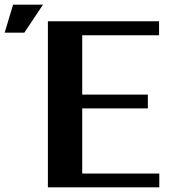

<svg xmlns="http://www.w3.org/2000/svg" viewBox="-93 -802 724 822"><path d="M-73 -662H11L91 -782H-37ZM112 0H589V-59H259V-338H540V-397H259V-651H588V-711H112Z"/></svg>

Font: Aerodynamic
Style: Regular
Weight: 500
Designer: Google
Version: Version 2.000980; 2014